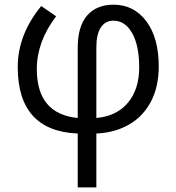

<svg xmlns="http://www.w3.org/2000/svg" viewBox="-20 -565 758 825"><path d="M467.8 -476.1Q432.1 -476.1 413.1 -446.8Q394 -417.5 394 -361.8V-58.1Q481.4 -65.9 529.8 -123.8Q578.1 -181.6 578.1 -275.4Q578.1 -369.1 547.9 -422.6Q517.6 -476.1 467.8 -476.1ZM314 8.8Q56.2 -2 56.2 -277.3Q56.2 -416 157.2 -539.1L221.2 -495.1Q138.2 -386.2 138.2 -268.1Q138.2 -75.2 314 -58.1V-360.8Q314 -452.1 354.5 -498.5Q395 -544.9 467.8 -544.9Q555.7 -544.9 608.9 -473.4Q662.1 -401.9 662.1 -279.8Q662.1 -192.9 628.9 -129.2Q595.7 -65.4 535.2 -30.3Q474.6 4.9 394 8.8V240.2H314Z"/></svg>

Font: OpenSans
Style: Regular
Weight: 400
Foundry: Ascender Corporation
Version: Version 1.10